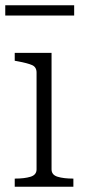

<svg xmlns="http://www.w3.org/2000/svg" viewBox="-21 -710 329 730"><path d="M-1 -690H261V-651H-1ZM175 -509V-66Q175 -45 198 -38Q221 -31 256 -31H258V0H35V-31H37Q72 -31 95 -38Q118 -45 118 -66V-434Q118 -455 101 -462.5Q84 -470 46 -477L35 -479V-509Z"/></svg>

Font: Roboto Serif 36pt ExtraLight
Style: Regular
Weight: 250
Designer: Greg Gazdowicz
Foundry: Commercial Type
Version: Version 1.008